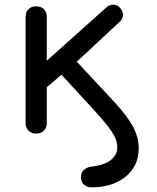

<svg xmlns="http://www.w3.org/2000/svg" viewBox="-20 -574 673 825"><path d="M374 231Q354 231 341 219.5Q328 208 328 187Q328 167 341 155.5Q354 144 374 142Q430 135 457 113Q484 91 484 59Q484 38 474 16Q464 -6 437.5 -39Q411 -72 363 -124L244 -253L181 -199V-45Q181 -25 168.5 -12.5Q156 0 135 0Q115 0 102.5 -12.5Q90 -25 90 -45V-502Q90 -522 102.5 -534.5Q115 -547 135 -547Q156 -547 168.5 -534.5Q181 -522 181 -502V-313L437 -542Q451 -555 468 -554Q485 -553 496 -540Q509 -525 508.5 -509Q508 -493 494 -480L310 -309L473 -134Q528 -74 552 -29Q576 16 576 64Q576 114 550.5 151.5Q525 189 479.5 210Q434 231 374 231Z"/></svg>

Font: Comfortaa SemiBold
Style: Regular
Weight: 600
Designer: Johan Aakerlund
Foundry: Johan Aakerlund
Version: Version 3.104; ttfautohint (v1.8.1.43-b0c9)